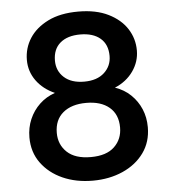

<svg xmlns="http://www.w3.org/2000/svg" viewBox="-52 -760 730 819"><g transform="rotate(-5 313.0 -350.0)"><path d="M313 12Q241 12 184 -13.5Q127 -39 93 -85.5Q59 -132 59 -195Q59 -237 74.5 -273Q90 -309 118 -335.5Q146 -362 184 -375Q134 -397 105.5 -436.5Q77 -476 77 -525Q77 -576 104 -618Q131 -660 183.5 -686Q236 -712 313 -712Q389 -712 441.5 -686Q494 -660 521 -618Q548 -576 548 -525Q548 -477 519.5 -436.5Q491 -396 441 -375Q480 -362 508 -335Q536 -308 551 -272.5Q566 -237 566 -195Q566 -132 532.5 -85.5Q499 -39 441.5 -13.5Q384 12 313 12ZM313 -89Q380 -89 414 -121.5Q448 -154 448 -204Q448 -260 412 -290.5Q376 -321 313 -321Q250 -321 213.5 -290.5Q177 -260 177 -204Q177 -154 211.5 -121.5Q246 -89 313 -89ZM313 -412Q368 -412 399 -440.5Q430 -469 430 -512Q430 -561 399 -587.5Q368 -614 313 -614Q258 -614 227 -587.5Q196 -561 196 -512Q196 -468 227 -440Q258 -412 313 -412Z"/></g></svg>

Font: DM Sans 24pt SemiBold
Style: Regular
Weight: 600
Designer: Colophon Foundry, Jonny Pinhorn
Foundry: Colophon Foundry
Version: Version 4.004;gftools[0.9.30]